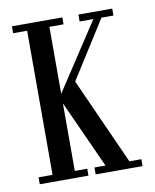

<svg xmlns="http://www.w3.org/2000/svg" viewBox="-66 -575 504 626"><g transform="rotate(-10 186.5 -261.5)"><path d="M15.6 0V-22.9H62V-500H15.6V-522.9H182.6V-500H135.7V-278.3L281.2 -500H235.8V-522.9H347.7V-500H308.1L187.5 -309.6L316.4 -22.9H356V0H200.7V-22.9H237.3L135.7 -246.6V-22.9H176.8V0Z"/></g></svg>

Font: Imbue
Style: Regular
Weight: 400
Designer: Tyler Finck
Foundry: Etcetera Type Company
Version: Version 0.910